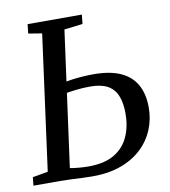

<svg xmlns="http://www.w3.org/2000/svg" viewBox="-83 -814 788 891"><g transform="rotate(-10 310.5 -369.0)"><path d="M282.5 5Q261 5 232.8 3.8Q204.5 2.5 176.8 1.2Q149 0 128 0H3.5L7.5 -39.5L80 -52L166 -689L102 -699.5L107 -743H362.5L358 -699.5L271 -689L184 -51Q203.5 -47.5 227 -45.5Q250.5 -43.5 271 -43.5Q346.5 -43.5 393 -71.2Q439.5 -99 461 -147.2Q482.5 -195.5 482.5 -256Q482.5 -306.5 468.5 -340.2Q454.5 -374 423.8 -390.8Q393 -407.5 342 -407.5Q308 -407.5 275 -403.5Q242 -399.5 220 -395.5L225.5 -446.5Q243 -451 267 -454.2Q291 -457.5 317.2 -459.2Q343.5 -461 367 -461Q444.5 -461 494.5 -438.5Q544.5 -416 569 -372.2Q593.5 -328.5 593.5 -264.5Q593.5 -209.5 573.2 -160.8Q553 -112 513.5 -74.8Q474 -37.5 416 -16.2Q358 5 282.5 5Z"/></g></svg>

Font: Merriweather 20pt
Style: Italic
Weight: 400
Italic angle: -7.8°
Version: Version 2.101